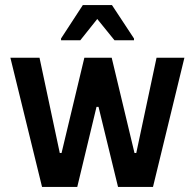

<svg xmlns="http://www.w3.org/2000/svg" viewBox="-20 -738 770 758"><path d="M146 0 21 -510H136L216 -134H223L313 -510H421L511 -134H518L598 -510H708L584 0H446L369 -316H361L285 0ZM221 -579V-586L307 -718H422L509 -586V-579H432L364 -663L297 -579Z"/></svg>

Font: Saira Semi Condensed Medium
Style: Regular
Weight: 500
Width: 4
Designer: Hector Gatti with collaboration of the Omnibus-Type team
Foundry: Omnibus-Type
Version: Version 1.001; ttfautohint (v1.8)